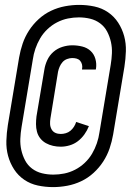

<svg xmlns="http://www.w3.org/2000/svg" viewBox="-20 -732 540 784"><path d="M197 32Q165 32 134.5 25.5Q104 19 79 2Q54 -15 37.5 -40.5Q21 -66 13 -95.5Q5 -125 6 -157Q7 -189 12 -221L58 -497Q63 -526 72.5 -554Q82 -582 98.5 -607.5Q115 -633 138 -654Q161 -675 188.5 -688Q216 -701 245.5 -706.5Q275 -712 303 -712Q335 -712 365.5 -705.5Q396 -699 421 -682Q446 -665 462.5 -639.5Q479 -614 487 -584.5Q495 -555 494 -523Q493 -491 488 -459L442 -183Q437 -154 427.5 -126Q418 -98 401.5 -72.5Q385 -47 362 -26Q339 -5 311.5 8Q284 21 254.5 26.5Q225 32 197 32ZM198 -19Q220 -19 242.5 -23.5Q265 -28 286.5 -39Q308 -50 326 -67Q344 -84 356 -104.5Q368 -125 375.5 -147Q383 -169 386 -191L432 -467Q436 -491 437 -514.5Q438 -538 433 -560.5Q428 -583 417.5 -603Q407 -623 389 -636.5Q371 -650 348.5 -655.5Q326 -661 302 -661Q280 -661 257.5 -656.5Q235 -652 213.5 -641Q192 -630 174 -613Q156 -596 144 -575.5Q132 -555 124.5 -533Q117 -511 114 -489L68 -213Q64 -189 63 -165.5Q62 -142 67 -119.5Q72 -97 82.5 -77Q93 -57 111 -43.5Q129 -30 151.5 -24.5Q174 -19 198 -19ZM228 -133Q212 -133 196.5 -136.5Q181 -140 167.5 -147.5Q154 -155 144.5 -167Q135 -179 131 -194Q127 -209 127 -225Q127 -241 129 -257L161 -447Q164 -467 173 -486.5Q182 -506 198 -520Q214 -534 234.5 -540.5Q255 -547 275 -547Q296 -547 316 -542Q336 -537 350 -524Q364 -511 369.5 -491.5Q375 -472 372 -452L371 -448H315V-450Q317 -459 315 -468Q313 -477 307.5 -483.5Q302 -490 293.5 -492.5Q285 -495 275 -495Q265 -495 254 -491Q243 -487 235.5 -478.5Q228 -470 223.5 -459.5Q219 -449 217 -439L186 -249Q184 -237 184.5 -225.5Q185 -214 190.5 -204Q196 -194 206 -189.5Q216 -185 228 -185Q238 -185 248.5 -188Q259 -191 267.5 -198Q276 -205 282 -214.5Q288 -224 291 -234L343 -217Q336 -199 324.5 -183Q313 -167 298 -155.5Q283 -144 264.5 -138.5Q246 -133 228 -133Z"/></svg>

Font: Iosevka Algr
Style: Italic
Weight: 400
Italic angle: -9°
Monospace: yes
Designer: Belleve Invis
Foundry: Belleve Invis
Version: Version 26.0.2; ttfautohint (v1.8.3)